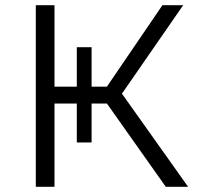

<svg xmlns="http://www.w3.org/2000/svg" viewBox="-20 -720 768 740"><path d="M619 0H705L450 -359L686 -700H606L392 -386H333V-538H276V-386H190V-700H118V0H190V-321H276V-171H333V-321H392Z"/></svg>

Font: Talent
Style: Regular
Weight: 400
Designer: Mike Powis
Version: Version 1.001;hotconv 1.0.109;makeotfexe 2.5.65596